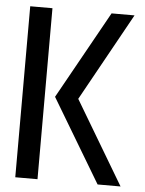

<svg xmlns="http://www.w3.org/2000/svg" viewBox="-51 -742 592 783"><g transform="rotate(5 245.0 -350.0)"><path d="M378 0 174 -341 374 -700H468L269 -341L472 0ZM41 0V-700H132V0Z"/></g></svg>

Font: Stick No Bills ExtraLight Medium
Style: Regular
Weight: 500
Version: Version 2.000